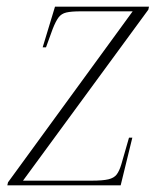

<svg xmlns="http://www.w3.org/2000/svg" viewBox="-20 -556 476 576"><path d="M2 0 4 -9 378 -522H222Q194 -522 179 -518.5Q164 -515 155.5 -503.5Q147 -492 138 -469L118 -414H108L145 -536H427L425 -527L49 -14H254Q288 -14 305 -18Q322 -22 330 -32.5Q338 -43 344 -63L367 -143H377L342 0Z"/></svg>

Font: Noto Serif Display ExtraLight
Style: Italic
Weight: 200
Italic angle: -12°
Designer: Monotype Design Team
Foundry: Monotype Imaging Inc.
Version: Version 2.009